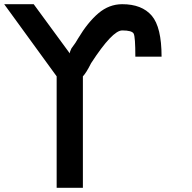

<svg xmlns="http://www.w3.org/2000/svg" viewBox="-20 -895 915 915"><path d="M140.6 -875 312.5 -640.6Q312.5 -648.4 320.3 -664.1Q343.8 -695.3 351.6 -710.9Q398.4 -789.1 449.2 -832Q500 -875 562.5 -875Q656.2 -875 703.1 -820.3Q750 -765.6 750 -625H625Q625 -718.8 617.2 -734.4Q609.4 -750 562.5 -750Q515.6 -750 414.1 -593.8Q390.6 -546.9 375 -531.2V0H250V-531.2L0 -875Z"/></svg>

Font: CraftyPE
Style: Regular
Weight: 400
Designer: Erek Butcher
Foundry: Haunted Coop
Version: Version 0.018;April 4, 2024;FontCreator 15.0.0.2962 64-bit